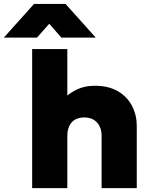

<svg xmlns="http://www.w3.org/2000/svg" viewBox="-101 -974 788 994"><path d="M65.5 0V-720H247.5V-396.5L209 -442Q242 -481.5 287.5 -505.8Q333 -530 388.5 -530Q462 -530 510.2 -501.2Q558.5 -472.5 582.8 -425.2Q607 -378 607 -323V0H425V-272Q425 -313.5 401.5 -339.5Q378 -365.5 336 -366Q307 -366 287.2 -354.5Q267.5 -343 257.5 -321Q247.5 -299 247.5 -269.5V0ZM-81 -779.5 75 -953.5H238.5L394.5 -779.5H216.5L154 -851L90.5 -779.5Z"/></svg>

Font: Geologica Roman ExtraBold
Style: Regular
Weight: 800
Designer: Sindre Bremnes, Frode Helland
Foundry: Monokrom Skriftforlag AS
Version: Version 1.010;gftools[0.9.28]